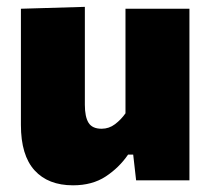

<svg xmlns="http://www.w3.org/2000/svg" viewBox="-20 -526 618 560"><path d="M193 14.5Q120.5 14.5 80.8 -29.2Q41 -73 41 -161.5V-500.5L227.5 -506V-220.5Q227.5 -185.5 238.2 -168Q249 -150.5 276.5 -150.5Q298 -150.5 315.5 -163.8Q333 -177 346 -195.5V-500.5H532.5V0H377L368.5 -75H353.5Q327.5 -37 288.2 -11.2Q249 14.5 193 14.5Z"/></svg>

Font: Heraclito ExtraBold
Style: Regular
Weight: 800
Designer: Kostas Bartsokas (font) & Cristiano Sobral (main changes)
Foundry: Kostas Bartsokas (font) & Cristiano Sobral (main changes)
Version: Version 1.00;July 8, 2020;FontCreator 13.0.0.2655 64-bit